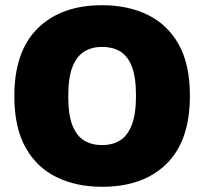

<svg xmlns="http://www.w3.org/2000/svg" viewBox="-20 -702 784 737"><path d="M372 15Q273 15 197 -22Q121 -59 78 -136Q35 -213 35 -333Q35 -505 125 -593.5Q215 -682 372 -682Q471 -682 547 -645Q623 -608 666 -531.5Q709 -455 709 -334Q709 -162 619.5 -73.5Q530 15 372 15ZM372 -145Q411 -145 440 -162.5Q469 -180 485.5 -221.5Q502 -263 502 -335Q502 -407 485.5 -448Q469 -489 440 -505.5Q411 -522 372 -522Q333 -522 304 -504.5Q275 -487 258.5 -446Q242 -405 242 -332Q242 -260 258.5 -219.5Q275 -179 304 -162Q333 -145 372 -145Z"/></svg>

Font: Maven Pro Black
Style: Regular
Weight: 900
Designer: Joe Prince
Foundry: Joe Prince
Version: Version 2.103